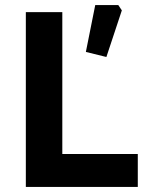

<svg xmlns="http://www.w3.org/2000/svg" viewBox="-20 -738 588 758"><path d="M82 0V-690H226V-130H524V0ZM319 -533 356 -718H447L461 -697L400 -513Z"/></svg>

Font: Oxanium
Style: Bold
Weight: 700
Designer: Severin Meyer
Version: Version 2.000